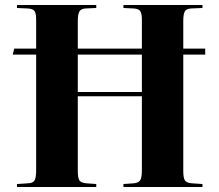

<svg xmlns="http://www.w3.org/2000/svg" viewBox="-20 -750 880 770"><path d="M48 0V-12L94 -15Q113 -16 119 -27Q125 -38 125 -69V-531H31L37 -555H125V-671Q125 -696 118.5 -705.5Q112 -715 91 -716L48 -718V-730H366V-718L323 -716Q305 -715 298.5 -704Q292 -693 292 -666V-555H549V-671Q549 -694 543 -704.5Q537 -715 516 -716L475 -718V-730H792V-718L746 -716Q727 -715 721 -704Q715 -693 715 -666V-555H803V-531H715V-65Q715 -38 721 -27.5Q727 -17 748 -15L792 -12V0H475V-12L518 -15Q536 -17 542.5 -27.5Q549 -38 549 -69V-364H292V-65Q292 -36 298.5 -26.5Q305 -17 325 -15L366 -12V0ZM292 -381H549V-531H292Z"/></svg>

Font: Literata 72pt
Style: Bold
Weight: 700
Designer: Latin by Veronika Burian and Jose Scaglione. Greek by Irene Vlachou. Cyrillic by Vera Evstafieva.
Foundry: TypeTogether
Version: Version 3.002